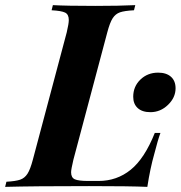

<svg xmlns="http://www.w3.org/2000/svg" viewBox="-63 -728 704 748"><path d="M538 -128Q522 -72 511 0Q443 -3 284 -3Q66 -3 -43 0L-38 -20Q-2 -22 15.5 -28Q33 -34 44 -51Q55 -68 65 -106L197 -602Q205 -636 205 -650Q205 -672 190.5 -679Q176 -686 138 -688L143 -708Q196 -705 308 -705Q402 -705 464 -708L459 -688Q422 -686 404.5 -680Q387 -674 376 -657Q365 -640 355 -602L223 -106Q214 -68 214 -57Q214 -36 228.5 -29.5Q243 -23 281 -23H321Q392 -23 446 -66.5Q500 -110 540 -210H562Q552 -183 538 -128ZM553 -445Q585 -445 603 -429Q621 -413 621 -384Q621 -348 591.5 -319.5Q562 -291 523 -291Q491 -291 473.5 -307Q456 -323 456 -351Q456 -391 484 -418Q512 -445 553 -445Z"/></svg>

Font: Playfair Display SC
Style: Bold Italic
Weight: 700
Italic angle: -14°
Designer: Claus Eggers Sørensen
Foundry: Claus Eggers Sørensen
Version: Version 1.200; ttfautohint (v1.6)